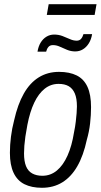

<svg xmlns="http://www.w3.org/2000/svg" viewBox="-20 -879 480 911"><path d="M179 12Q130 12 96 -5Q62 -22 44.5 -59Q27 -96 27 -154Q27 -191 32 -230.5Q37 -270 47 -308Q64 -384 93 -435Q122 -486 164 -512Q206 -538 260 -538Q310 -538 344 -521Q378 -504 395 -467Q412 -430 412 -371Q412 -333 407.5 -293.5Q403 -254 392 -216Q376 -141 347 -90.5Q318 -40 276 -14Q234 12 179 12ZM181 -45Q220 -45 250 -70Q280 -95 300.5 -141Q321 -187 331 -250Q337 -279 339.5 -301.5Q342 -324 343.5 -341.5Q345 -359 345 -374Q345 -412 335 -435.5Q325 -459 306 -470Q287 -481 258 -481Q221 -481 192 -458Q163 -435 142.5 -392Q122 -349 110 -287Q104 -256 100.5 -231.5Q97 -207 95.5 -187.5Q94 -168 94 -151Q94 -114 103.5 -90.5Q113 -67 133 -56Q153 -45 181 -45ZM158 -634Q162 -659 173 -677Q184 -695 200.5 -705Q217 -715 237 -715Q258 -715 276.5 -708Q295 -701 311.5 -693.5Q328 -686 344 -686Q357 -686 364.5 -694.5Q372 -703 376 -717H417Q413 -692 401.5 -673.5Q390 -655 373.5 -645Q357 -635 337 -635Q317 -635 298.5 -642.5Q280 -650 264 -657.5Q248 -665 231 -665Q217 -665 209.5 -656Q202 -647 199 -634ZM202 -808 211 -859H438L429 -808Z"/></svg>

Font: Archivo Condensed Light
Style: Italic
Weight: 300
Width: 3
Italic angle: -10°
Designer: Hector Gatti
Foundry: Omnibus-Type
Version: Version 2.001